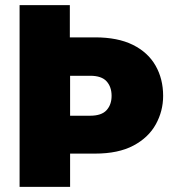

<svg xmlns="http://www.w3.org/2000/svg" viewBox="-20 -725 676 745"><path d="M56 0V-705H251V-580H349Q437 -580 495.5 -551Q554 -522 583.5 -470.5Q613 -419 613 -353Q613 -294 584.5 -242.5Q556 -191 497.5 -160Q439 -129 349 -129H252V0ZM252 -276H330Q374 -276 393.5 -297.5Q413 -319 413 -353Q413 -388 393.5 -409.5Q374 -431 330 -431H252Z"/></svg>

Font: Parkinsans ExtraBold
Style: Regular
Weight: 800
Designer: Red Stone, Indian Type Foundry
Foundry: Indian Type Foundry
Version: Version 1.000